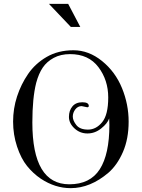

<svg xmlns="http://www.w3.org/2000/svg" viewBox="-20 -967 737 997"><path d="M543 -70Q449 10 347 10Q266 10 192 -39Q152 -66 120.5 -105Q89 -144 68.5 -206Q48 -268 48 -335.5Q48 -403 68.5 -466Q89 -529 126 -583Q163 -637 222.5 -671.5Q282 -706 361.5 -706Q441 -706 510 -650Q579 -594 613.5 -509.5Q648 -425 648 -335.5Q648 -246 618.5 -178Q589 -110 543 -70ZM433 -410 404 -416Q384 -416 371 -399Q358 -382 358 -361.5Q358 -341 376.5 -317.5Q395 -294 437 -294Q479 -294 510.5 -332.5Q542 -371 542 -461Q542 -551 491 -618.5Q440 -686 344 -686Q295 -686 259 -666.5Q223 -647 202 -616Q181 -585 168 -537Q148 -458 148 -331Q148 -10 340 -10Q448 -10 498 -88Q548 -166 548 -318Q548 -341 547 -352Q538 -326 505.5 -300Q473 -274 434 -274Q395 -274 366.5 -300.5Q338 -327 338 -360Q338 -393 356 -414.5Q374 -436 407.5 -436Q441 -436 441 -417Q441 -410 433 -410ZM348 -827 234 -947H334L397 -827Z"/></svg>

Font: Spirax
Style: Regular
Weight: 400
Designer: Brenda Gallo (gbrenda1987@gmail.com)
Foundry: Brenda Gallo
Version: Version 1.002